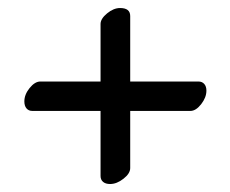

<svg xmlns="http://www.w3.org/2000/svg" viewBox="-20 -483 577 481"><path d="M41 -229Q41 -246.1 54.2 -262.5Q67.4 -278.8 81.1 -278.8H231.9V-422.9Q231.9 -436 248.3 -449.5Q264.6 -462.9 280.8 -462.9Q306.2 -462.9 306.2 -442.9V-278.8H477.1Q486.3 -278.8 491.7 -272.7Q497.1 -266.6 497.1 -255.9Q497.1 -238.8 483.9 -221.9Q470.7 -205.1 457 -205.1H306.2V-62Q306.2 -48.3 289.3 -35.2Q272.5 -22 255.9 -22Q244.6 -22 238.3 -27.3Q231.9 -32.7 231.9 -42V-205.1H61Q51.8 -205.1 46.4 -211.4Q41 -217.8 41 -229Z"/></svg>

Font: Common Serif
Style: Bold
Weight: 700
Designer: Philipp H. Poll, Khaled Hosny
Foundry: Stefan Peev, Context Ltd.
Version: Version 1.026